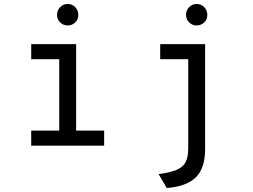

<svg xmlns="http://www.w3.org/2000/svg" viewBox="-20 -733 1272 966"><path d="M267 -658Q267 -681 282.5 -697Q298 -713 320 -713Q343 -713 358.5 -697Q374 -681 374 -658Q374 -635 358.5 -620Q343 -605 320 -605Q298 -605 282.5 -620.5Q267 -636 267 -658ZM504 -76V0H137V-76H278V-435H137V-511H363V-76ZM916 -658Q916 -681 931.5 -697Q947 -713 969 -713Q992 -713 1007.5 -697Q1023 -681 1023 -658Q1023 -635 1007.5 -620Q992 -605 969 -605Q947 -605 931.5 -620.5Q916 -636 916 -658ZM1012 17Q1012 113 965.5 159Q919 205 819 213L778 143Q838 135 870 121Q902 107 914.5 81.5Q927 56 927 12V-435H786V-511H1012Z"/></svg>

Font: Overpass Mono
Style: Regular
Weight: 400
Monospace: yes
Designer: Delve Withrington, Dave Bailey
Foundry: Delve Fonts
Version: Version 1.000;DELV;Overpass